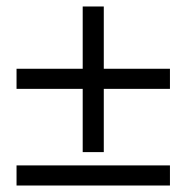

<svg xmlns="http://www.w3.org/2000/svg" viewBox="-20 -572 574 592"><path d="M235 -103V-552H300V-103ZM504 -298H31V-360H504ZM504 0H31V-62H504Z"/></svg>

Font: Source Serif 4
Style: Regular
Weight: 400
Designer: Frank Grießhammer
Foundry: Adobe Systems Incorporated
Version: Version 4.004;hotconv 1.0.116;makeotfexe 2.5.65601